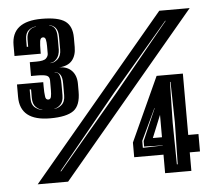

<svg xmlns="http://www.w3.org/2000/svg" viewBox="-46 -642 756 692"><g transform="rotate(-5 332.0 -296.5)"><path d="M129 -233Q20 -233 20 -320V-365H115V-350Q115 -338 115.5 -329Q116 -320 117 -314Q118 -301 128 -301Q136 -301 138 -310.5Q140 -320 140 -333V-369Q140 -383 129.5 -387Q119 -391 97 -391H73V-441H97Q124 -441 132 -449Q140 -457 140 -466V-494Q140 -507 138 -516.5Q136 -526 128 -526Q119 -526 117 -514Q116 -507 115.5 -498Q115 -489 115 -477V-468H20V-507Q20 -593 129 -593Q189 -593 214 -575Q239 -557 239 -515V-481Q239 -451 224 -433Q209 -415 177 -413Q206 -413 222.5 -395.5Q239 -378 239 -348V-320Q239 -270 213.5 -251.5Q188 -233 129 -233ZM63 0 554 -585H664L173 0ZM67 -497H72V-523Q72 -544 82 -555Q92 -566 106 -566V-567Q92 -567 79.5 -556.5Q67 -546 67 -523ZM147 -431Q161 -431 173.5 -442.5Q186 -454 186 -477V-522Q186 -546 176 -556.5Q166 -567 154 -567V-566Q165 -566 173 -555.5Q181 -545 181 -522V-477Q180 -456 169.5 -444Q159 -432 147 -432ZM151 -39 372 -301 574 -547H572L367 -306L149 -40ZM147 -266Q160 -266 173 -277Q186 -288 186 -312V-354Q186 -377 178.5 -387Q171 -397 159 -397V-396Q171 -396 175 -387Q180 -375 180 -354V-312Q180 -289 168.5 -278Q157 -267 147 -267ZM524 0V-67H418V-120L524 -352H619V-130H656V-67H619V0ZM103 -266V-267Q93 -267 81 -278Q69 -289 69 -312V-343H64V-312Q64 -287 78 -276.5Q92 -266 103 -266ZM569 -28H572L575 -179L572 -326H570L567 -179ZM452 -98 524 -100V-101H493L470 -102H457V-122L507 -237H506L452 -123ZM491 -130H524V-211Z"/></g></svg>

Font: Alumni Sans Inline One
Style: Regular
Weight: 400
Designer: Robert E. Leuschke
Foundry: Robert E. Leuschke
Version: Version 1.100; ttfautohint (v1.8.3)